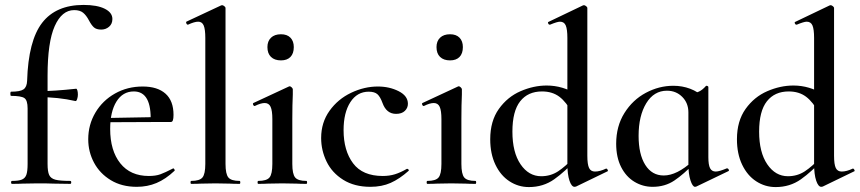

<svg xmlns="http://www.w3.org/2000/svg" viewBox="-20 -746 3488 779"><path d="M29 -12Q56 -12 69 -17.5Q82 -23 87 -37Q92 -51 92 -81V-306Q92 -339 79 -348Q66 -357 25 -357Q22 -357 22 -366Q22 -374 25 -374Q62 -374 75.5 -383.5Q89 -393 90 -418Q95 -581 151 -653.5Q207 -726 319 -726Q374 -726 405 -710.5Q436 -695 436 -669Q436 -649 422.5 -637.5Q409 -626 391 -626Q371 -626 361 -635Q351 -644 341 -663Q330 -684 317 -694.5Q304 -705 281 -705Q231 -705 202 -640Q173 -575 173 -439V-81Q173 -50 179.5 -36Q186 -22 204.5 -17Q223 -12 265 -12Q269 -12 269 -6Q269 0 265 0L198 -1Q176 -2 131 -2L72 -1Q57 0 29 0Q25 0 25 -6Q25 -12 29 -12ZM136 -352V-376Q197 -376 289 -386Q292 -386 294 -379Q296 -372 296 -362Q296 -353 293 -344Q290 -335 286 -336Q217 -352 136 -352Z M338 -181Q338 -240 367 -289Q396 -338 446.5 -366.5Q497 -395 559 -395Q619 -395 651.5 -366Q684 -337 684 -280Q684 -265 681.5 -258Q679 -251 673 -251H591Q596 -375 523 -375Q478 -375 452.5 -334Q427 -293 427 -223Q427 -135 468 -83.5Q509 -32 584 -32Q612 -32 631 -39Q650 -46 681 -62L683 -63Q685 -63 687.5 -59Q690 -55 688 -53Q652 -19 615 -3.5Q578 12 535 12Q474 12 429.5 -15Q385 -42 361.5 -86Q338 -130 338 -181ZM397 -267 619 -271V-251L398 -250Z M756 -12Q790 -12 801.5 -26Q813 -40 813 -81V-592Q813 -627 806.5 -642.5Q800 -658 784 -658Q769 -658 743 -646H742Q738 -646 736 -651Q734 -656 736 -658L877 -724L881 -725Q885 -725 890 -721Q895 -717 895 -714V-81Q895 -40 906.5 -26Q918 -12 952 -12Q955 -12 955 -6Q955 0 952 0Q927 0 912 -1L854 -2L796 -1Q781 0 756 0Q753 0 753 -6Q753 -12 756 -12Z M1028 -12Q1062 -12 1073.5 -26Q1085 -40 1085 -81V-263Q1085 -297 1078 -312.5Q1071 -328 1054 -328Q1038 -328 1014 -316H1013Q1009 -316 1007 -321Q1005 -326 1008 -328L1152 -395L1155 -396Q1159 -396 1163.5 -391.5Q1168 -387 1168 -384V-363Q1166 -321 1166 -264V-81Q1166 -40 1177.5 -26Q1189 -12 1223 -12Q1226 -12 1226 -6Q1226 0 1223 0Q1198 0 1183 -1L1125 -2L1067 -1Q1053 0 1028 0Q1025 0 1025 -6Q1025 -12 1028 -12ZM1065 -555Q1065 -579 1079.5 -593Q1094 -607 1120 -607Q1145 -607 1158.5 -593Q1172 -579 1172 -555Q1172 -529 1158.5 -515Q1145 -501 1120 -501Q1094 -501 1079.5 -515Q1065 -529 1065 -555Z M1283 -186Q1283 -249 1317 -296.5Q1351 -344 1404.5 -369.5Q1458 -395 1513 -395Q1560 -395 1597.5 -376Q1635 -357 1635 -325Q1635 -308 1622.5 -296Q1610 -284 1587 -284Q1548 -284 1532 -328Q1523 -353 1511.5 -363.5Q1500 -374 1476 -374Q1429 -374 1401.5 -331.5Q1374 -289 1374 -218Q1374 -135 1412.5 -83.5Q1451 -32 1533 -32Q1560 -32 1582.5 -39Q1605 -46 1631 -61H1632Q1635 -61 1637.5 -58Q1640 -55 1638 -53Q1601 -20 1565 -4Q1529 12 1483 12Q1418 12 1372.5 -16.5Q1327 -45 1305 -90.5Q1283 -136 1283 -186Z M1714 -12Q1748 -12 1759.5 -26Q1771 -40 1771 -81V-263Q1771 -297 1764 -312.5Q1757 -328 1740 -328Q1724 -328 1700 -316H1699Q1695 -316 1693 -321Q1691 -326 1694 -328L1838 -395L1841 -396Q1845 -396 1849.5 -391.5Q1854 -387 1854 -384V-363Q1852 -321 1852 -264V-81Q1852 -40 1863.5 -26Q1875 -12 1909 -12Q1912 -12 1912 -6Q1912 0 1909 0Q1884 0 1869 -1L1811 -2L1753 -1Q1739 0 1714 0Q1711 0 1711 -6Q1711 -12 1714 -12ZM1751 -555Q1751 -579 1765.5 -593Q1780 -607 1806 -607Q1831 -607 1844.5 -593Q1858 -579 1858 -555Q1858 -529 1844.5 -515Q1831 -501 1806 -501Q1780 -501 1765.5 -515Q1751 -529 1751 -555Z M1969 -181Q1969 -255 2004 -304Q2039 -353 2092 -376Q2145 -399 2198 -399Q2263 -399 2321 -363L2302 -287Q2278 -332 2249.5 -353.5Q2221 -375 2179 -375Q2122 -375 2090.5 -335Q2059 -295 2059 -212Q2059 -128 2092 -79.5Q2125 -31 2176 -31Q2214 -31 2244.5 -51Q2275 -71 2310 -109L2319 -101Q2273 -50 2228.5 -18.5Q2184 13 2126 13Q2083 13 2047 -10.5Q2011 -34 1990 -78Q1969 -122 1969 -181ZM2394 -50Q2414 -50 2439 -62H2440Q2443 -62 2445.5 -57Q2448 -52 2445 -51L2317 11L2311 12Q2299 12 2290.5 -13Q2282 -38 2282 -82V-592Q2282 -627 2275.5 -642.5Q2269 -658 2252 -658Q2241 -658 2212 -646H2210Q2206 -646 2204 -651Q2202 -656 2205 -657L2345 -724L2349 -725Q2353 -725 2358 -721Q2363 -717 2363 -714V-114Q2363 -79 2370 -64.5Q2377 -50 2394 -50Z M2480 -163Q2480 -234 2513.5 -287.5Q2547 -341 2600.5 -369.5Q2654 -398 2712 -398Q2748 -398 2780 -386Q2812 -374 2835 -351L2773 -290Q2773 -328 2748 -353Q2723 -378 2686 -378Q2633 -378 2602 -327Q2571 -276 2571 -195Q2571 -120 2598 -77Q2625 -34 2673 -34Q2726 -34 2790 -92L2798 -85Q2754 -39 2716 -13.5Q2678 12 2628 12Q2588 12 2554 -8.5Q2520 -29 2500 -68.5Q2480 -108 2480 -163ZM2773 -81V-360Q2802 -368 2816 -374.5Q2830 -381 2844 -397Q2845 -398 2847 -398Q2849 -398 2851.5 -396.5Q2854 -395 2854 -393V-108Q2854 -77 2861 -63.5Q2868 -50 2884 -50Q2898 -50 2929 -63H2930Q2934 -63 2936.5 -58.5Q2939 -54 2936 -52L2805 11Q2803 12 2800 12Q2790 12 2781.5 -14Q2773 -40 2773 -81Z M2970 -181Q2970 -255 3005 -304Q3040 -353 3093 -376Q3146 -399 3199 -399Q3264 -399 3322 -363L3303 -287Q3279 -332 3250.5 -353.5Q3222 -375 3180 -375Q3123 -375 3091.5 -335Q3060 -295 3060 -212Q3060 -128 3093 -79.5Q3126 -31 3177 -31Q3215 -31 3245.5 -51Q3276 -71 3311 -109L3320 -101Q3274 -50 3229.5 -18.5Q3185 13 3127 13Q3084 13 3048 -10.5Q3012 -34 2991 -78Q2970 -122 2970 -181ZM3395 -50Q3415 -50 3440 -62H3441Q3444 -62 3446.5 -57Q3449 -52 3446 -51L3318 11L3312 12Q3300 12 3291.5 -13Q3283 -38 3283 -82V-592Q3283 -627 3276.5 -642.5Q3270 -658 3253 -658Q3242 -658 3213 -646H3211Q3207 -646 3205 -651Q3203 -656 3206 -657L3346 -724L3350 -725Q3354 -725 3359 -721Q3364 -717 3364 -714V-114Q3364 -79 3371 -64.5Q3378 -50 3395 -50Z"/></svg>

Font: Cormorant Infant SemiBold
Style: Regular
Weight: 600
Designer: Christian Thalmann (Catharsis Fonts)
Foundry: Catharsis Fonts
Version: Version 4.000